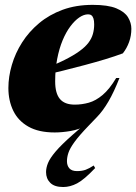

<svg xmlns="http://www.w3.org/2000/svg" viewBox="-20 -530 560 790"><path d="M378.5 -48 343.5 -11.5Q305.5 28 286.5 54.2Q267.5 80.5 261.5 98.8Q255.5 117 255.5 133Q255.5 151.5 265.5 162.8Q275.5 174 297 174Q317.5 174 332.5 168.5Q347.5 163 365.5 151L371.5 161.5Q326 209.5 297.2 224.5Q268.5 239.5 240 239.5Q204 239.5 186.8 222.2Q169.5 205 169.5 178Q169.5 160.5 177.5 140.8Q185.5 121 208.8 93.5Q232 66 278.5 25L328 -18L331.5 -12.5Q305.5 3 270.5 9Q235.5 15 205 15Q139 15 96.8 -9Q54.5 -33 34.5 -74.5Q14.5 -116 14.5 -168Q14.5 -214.5 28.8 -263Q43 -311.5 71 -355.5Q99 -399.5 140.8 -434.5Q182.5 -469.5 237.8 -489.8Q293 -510 361.5 -510Q424 -510 458.5 -495.8Q493 -481.5 506.8 -458.8Q520.5 -436 520.5 -411.5Q520.5 -383 511.2 -357.2Q502 -331.5 485.5 -310.5Q453.5 -298.5 413 -286.2Q372.5 -274 328.2 -262.2Q284 -250.5 239 -239.2Q194 -228 152.5 -218.5L155.5 -244.5Q208 -264.5 245 -283Q282 -301.5 306.2 -319Q330.5 -336.5 343.8 -354Q357 -371.5 362.2 -390.2Q367.5 -409 367.5 -429.5Q367.5 -445 364.5 -454Q361.5 -463 356.2 -467Q351 -471 342.5 -471Q325 -471 306.2 -458.2Q287.5 -445.5 269.5 -421.5Q251.5 -397.5 237.5 -363.8Q223.5 -330 215.2 -287.2Q207 -244.5 207 -195Q207 -146 226.5 -122.8Q246 -99.5 287.5 -99.5Q317 -99.5 345.5 -107.5Q374 -115.5 402.2 -139.2Q430.5 -163 458 -209H471.5Q449.5 -152.5 426.5 -113Q403.5 -73.5 378.5 -48Z"/></svg>

Font: Newsreader 60pt ExtraBold
Style: Italic
Weight: 800
Italic angle: -17°
Designer: Hugues Gentile
Foundry: Production Type
Version: Version 1.003